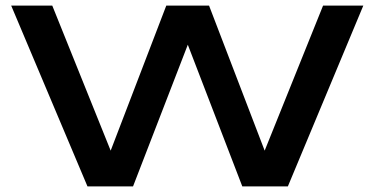

<svg xmlns="http://www.w3.org/2000/svg" viewBox="-20 -667 1340 687"><path d="M293 0 20 -647H167L376 -128L575 -647H728L927 -128L1136 -647H1280L1010 0H847L652 -507L456 0Z"/></svg>

Font: Syne Modified
Style: Bold
Weight: 700
Designer: Lucas Descroix
Foundry: Bonjour Monde
Version: Version 2.200